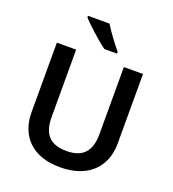

<svg xmlns="http://www.w3.org/2000/svg" viewBox="-165 -1063 1077 1198"><g transform="rotate(20 373.5 -464.0)"><path d="M355 -938H212V-928C244 -891 330 -813 379 -778H463V-790C432 -827 382 -893 355 -938ZM659 -252V-714H532V-268C532 -158 485 -99 374 -99C268 -99 215 -150 215 -267V-714H87V-254C87 -95 185 10 370 10C565 10 659 -104 659 -252Z"/></g></svg>

Font: Noto Sans Arabic SemBd
Style: Regular
Weight: 600
Designer: Monotype Design Team, Nadine Chahine, Nizar Qandah and Khaled Hosny
Foundry: Monotype Imaging Inc.
Version: Version 2.012